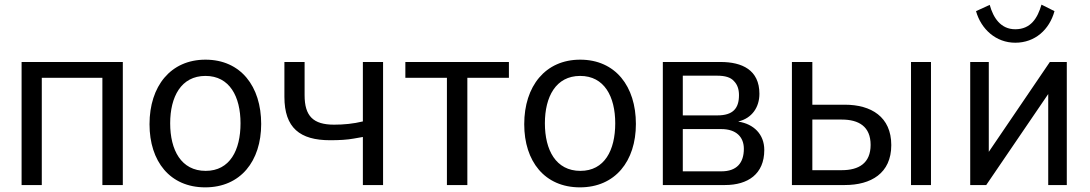

<svg xmlns="http://www.w3.org/2000/svg" viewBox="-20 -797 4693 827"><path d="M73 -530V0H160V-462H421V0H509V-530Z M864 10C1016 10 1105 -103 1105 -263C1105 -425 1017 -540 865 -540C715 -540 624 -426 624 -262C624 -102 712 10 864 10ZM866 -61C760 -61 713 -151 713 -266C713 -380 760 -470 865 -470C969 -470 1016 -381 1016 -266C1016 -150 970 -61 866 -61Z M1292 -387V-530H1205V-380C1205 -246 1272 -193 1402 -193C1442 -193 1476 -195 1503 -200C1516 -202 1530 -205 1543 -207V0H1630V-530H1543V-274C1502 -264 1461 -260 1419 -260C1329 -260 1292 -297 1292 -387Z M1726 -462H1905V0H1993V-462H2172V-530H1726Z M2478 10C2630 10 2719 -103 2719 -263C2719 -425 2631 -540 2479 -540C2329 -540 2238 -426 2238 -262C2238 -102 2326 10 2478 10ZM2480 -61C2374 -61 2327 -151 2327 -266C2327 -380 2374 -470 2479 -470C2583 -470 2630 -381 2630 -266C2630 -150 2584 -61 2480 -61Z M2835 0H3103C3201 0 3272 -47 3272 -151C3272 -219 3226 -263 3161 -273V-274C3219 -288 3251 -335 3251 -393C3251 -496 3176 -530 3084 -530H2835ZM2921 -300V-471H3069C3103 -471 3127 -464 3141 -448C3156 -433 3163 -413 3163 -387C3163 -330 3137 -300 3070 -300ZM2921 -59V-241H3087C3151 -241 3184 -207 3184 -156C3184 -96 3154 -59 3087 -59Z M3479 -530H3391V0H3619C3731 0 3819 -50 3819 -172C3819 -294 3732 -346 3619 -346H3479ZM3606 -282C3679 -282 3730 -252 3730 -173C3730 -94 3679 -64 3606 -64H3479V-282ZM3904 -530V0H3990V-530Z M4353 -671C4290 -671 4258 -721 4243 -776L4184 -749C4206 -671 4270 -613 4353 -613C4438 -613 4500 -669 4522 -749L4466 -777C4449 -719 4420 -671 4353 -671ZM4239 -143V-530H4159V0H4228L4495 -392V0H4575V-530H4502Z"/></svg>

Font: Cheyenne Sans
Style: Regular
Weight: 400
Designer: The Public Sans project authors (U.S. Web Design System), Libre Franklin designed by Pablo Impallari and Rodrigo Fuenzal
Foundry: The Cheyenne Sans Project Authors
Version: Version 2.007